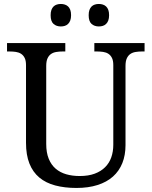

<svg xmlns="http://www.w3.org/2000/svg" viewBox="-20 -929 757 959"><path d="M361.8 9.8Q302.7 9.8 255.9 -2.7Q209 -15.1 176.5 -42.2Q144 -69.3 127 -112.1Q109.9 -154.8 109.9 -215.8V-604Q109.9 -626 103.3 -639.4Q96.7 -652.8 85.4 -660.2Q74.2 -667.5 59.3 -669.7Q44.4 -671.9 27.8 -671.9H15.1V-713.9H306.2V-671.9H293Q276.4 -671.9 261.2 -669.4Q246.1 -667 235.1 -659.4Q224.1 -651.9 217.5 -637.7Q210.9 -623.5 210.9 -600.1V-210Q210.9 -166.5 223.4 -136Q235.8 -105.5 258.1 -86.4Q280.3 -67.4 310.8 -58.6Q341.3 -49.8 377.9 -49.8Q421.4 -49.8 452.9 -61.5Q484.4 -73.2 505.1 -94Q525.9 -114.7 535.9 -143.3Q545.9 -171.9 545.9 -206.1V-604Q545.9 -626 539.3 -639.4Q532.7 -652.8 521.5 -660.2Q510.3 -667.5 495.4 -669.7Q480.5 -671.9 463.9 -671.9H451.2V-713.9H702.1V-671.9H689Q672.4 -671.9 657.2 -669.4Q642.1 -667 631.1 -659.4Q620.1 -651.9 613.5 -637.7Q606.9 -623.5 606.9 -600.1V-204.1Q606.9 -154.3 591.1 -114.5Q575.2 -74.7 544.2 -47.1Q513.2 -19.5 467.3 -4.9Q421.4 9.8 361.8 9.8ZM232.9 -853Q232.9 -868.7 236.8 -879.4Q240.7 -890.1 247.6 -896.7Q254.4 -903.3 263.7 -906.2Q272.9 -909.2 283.7 -909.2Q294.4 -909.2 303.7 -906.2Q313 -903.3 320.1 -896.7Q327.1 -890.1 331.1 -879.4Q335 -868.7 335 -853Q335 -837.9 331.1 -827.1Q327.1 -816.4 320.1 -809.6Q313 -802.7 303.7 -799.8Q294.4 -796.9 283.7 -796.9Q261.7 -796.9 247.3 -809.6Q232.9 -822.3 232.9 -853ZM422.9 -853Q422.9 -868.7 426.8 -879.4Q430.7 -890.1 437.5 -896.7Q444.3 -903.3 453.6 -906.2Q462.9 -909.2 473.6 -909.2Q484.4 -909.2 493.7 -906.2Q502.9 -903.3 510 -896.7Q517.1 -890.1 521 -879.4Q524.9 -868.7 524.9 -853Q524.9 -837.9 521 -827.1Q517.1 -816.4 510 -809.6Q502.9 -802.7 493.7 -799.8Q484.4 -796.9 473.6 -796.9Q451.7 -796.9 437.3 -809.6Q422.9 -822.3 422.9 -853Z"/></svg>

Font: Sahl Naskh
Style: Regular
Weight: 400
Designer: Pascal Zoghbi
Version: Version 1.001